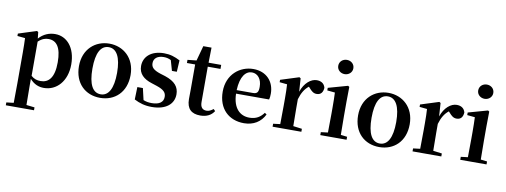

<svg xmlns="http://www.w3.org/2000/svg" viewBox="-78 -1265 5208 1978"><g transform="rotate(10 2526.0 -275.5)"><path d="M246 -443C288 -481 321 -489 353 -489C436 -489 487 -426 487 -268C487 -105 428 -48 346 -48C308 -48 277 -57 246 -85ZM235 -540 221 -550 31 -489V-464L112 -456C114 -408 115 -371 115 -306V16C115 77 114 149 113 221L37 230V260H332V230L246 220C245 148 244 76 244 16V-53C288 -2 339 16 391 16C523 16 628 -94 628 -271C628 -448 533 -551 412 -551C350 -551 290 -528 242 -474Z M979 16C1132 16 1249 -89 1249 -269C1249 -449 1124 -551 979 -551C833 -551 709 -448 709 -269C709 -90 824 16 979 16ZM979 -21C896 -21 850 -102 850 -268C850 -433 896 -514 979 -514C1060 -514 1108 -433 1108 -268C1108 -102 1060 -21 979 -21Z M1549 -337C1472 -362 1450 -389 1450 -431C1450 -480 1488 -512 1554 -512C1583 -512 1606 -506 1630 -494L1661 -386H1712L1719 -506C1664 -535 1615 -551 1551 -551C1414 -551 1339 -477 1339 -381C1339 -300 1392 -252 1478 -225L1533 -207C1611 -181 1634 -153 1634 -109C1634 -54 1592 -23 1512 -23C1479 -23 1451 -28 1425 -39L1397 -160H1339L1335 -30C1392 0 1448 16 1520 16C1667 16 1749 -54 1749 -156C1749 -233 1706 -286 1601 -321Z M2153 -74C2126 -54 2108 -44 2082 -44C2042 -44 2017 -67 2017 -123V-493H2150V-535H2018L2021 -693H1935L1892 -536L1799 -526V-493H1885V-231C1885 -191 1884 -163 1884 -131C1884 -29 1935 16 2027 16C2095 16 2142 -10 2171 -55Z M2352 -307C2358 -453 2413 -514 2476 -514C2537 -514 2580 -462 2580 -381C2580 -330 2569 -307 2523 -307ZM2698 -270C2703 -287 2705 -306 2705 -332C2705 -458 2622 -551 2485 -551C2345 -551 2213 -448 2213 -268C2213 -86 2327 16 2484 16C2583 16 2659 -31 2699 -113L2679 -127C2644 -80 2601 -50 2529 -50C2432 -50 2356 -117 2352 -270Z M2980 -541 2966 -550 2774 -489V-464L2853 -456C2856 -408 2857 -372 2857 -307V-235C2857 -180 2856 -97 2855 -40L2782 -31V0H3083V-31L2991 -43C2990 -100 2989 -181 2989 -235V-324C3010 -394 3037 -438 3079 -471L3090 -459C3115 -430 3136 -411 3169 -411C3216 -411 3235 -442 3238 -487C3226 -534 3190 -551 3148 -551C3088 -551 3021 -498 2989 -402Z M3418 -662C3461 -662 3497 -693 3497 -736C3497 -781 3461 -811 3418 -811C3375 -811 3339 -781 3339 -736C3339 -693 3375 -662 3418 -662ZM3489 -39C3488 -96 3487 -180 3487 -235V-385L3489 -541L3475 -550L3272 -493V-466L3353 -458C3355 -408 3356 -370 3356 -306V-235C3356 -180 3355 -97 3354 -40L3281 -31V0H3556V-31Z M3899 16C4052 16 4169 -89 4169 -269C4169 -449 4044 -551 3899 -551C3753 -551 3629 -448 3629 -269C3629 -90 3744 16 3899 16ZM3899 -21C3816 -21 3770 -102 3770 -268C3770 -433 3816 -514 3899 -514C3980 -514 4028 -433 4028 -268C4028 -102 3980 -21 3899 -21Z M4444 -541 4430 -550 4238 -489V-464L4317 -456C4320 -408 4321 -372 4321 -307V-235C4321 -180 4320 -97 4319 -40L4246 -31V0H4547V-31L4455 -43C4454 -100 4453 -181 4453 -235V-324C4474 -394 4501 -438 4543 -471L4554 -459C4579 -430 4600 -411 4633 -411C4680 -411 4699 -442 4702 -487C4690 -534 4654 -551 4612 -551C4552 -551 4485 -498 4453 -402Z M4882 -662C4925 -662 4961 -693 4961 -736C4961 -781 4925 -811 4882 -811C4839 -811 4803 -781 4803 -736C4803 -693 4839 -662 4882 -662ZM4953 -39C4952 -96 4951 -180 4951 -235V-385L4953 -541L4939 -550L4736 -493V-466L4817 -458C4819 -408 4820 -370 4820 -306V-235C4820 -180 4819 -97 4818 -40L4745 -31V0H5020V-31Z"/></g></svg>

Font: Source Han Serif
Style: Bold
Weight: 700
Designer: Ryoko NISHIZUKA 西塚涼子 (kana & ideographs); Frank Grießhammer (Latin, Greek & Cyrillic); Wenlong ZHANG 张文龙 (bopomofo); San
Foundry: Adobe Systems Incorporated
Version: Version 1.001;PS 1.001;hotconv 16.6.54;makeotf.lib2.5.65590